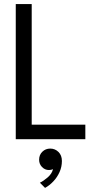

<svg xmlns="http://www.w3.org/2000/svg" viewBox="-20 -680 496 938"><path d="M57 -660H134.9V-70.9H396.9V0H57ZM225.6 45.9Q249 45.9 265.7 62.4Q282.4 78.8 282.4 106.6Q282.4 135.1 270.9 160.7Q259.4 186.3 240.6 206.1Q221.9 226 200.1 237.9L174.9 212.6Q192.6 204.2 213.2 186.4Q233.7 168.5 238.9 146.5Q230.6 150.6 219 150.6Q199.5 150.6 185.3 136Q171.1 121.4 171.1 100.4Q171.1 76.5 186.9 61.2Q202.6 45.9 225.6 45.9Z"/></svg>

Font: League Spartan Extralight
Style: Regular
Weight: 200
Foundry: The League of Moveable Type
Version: Version 2.300; ttfautohint (v1.8.3)